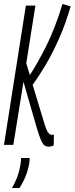

<svg xmlns="http://www.w3.org/2000/svg" viewBox="-25 -728 375 965"><path d="M-5 0 105 -700H153L107 -410L125 -351Q160 -403 206 -494Q252 -585 289 -708L330 -696Q305 -609 272 -534.5Q239 -460 204 -401Q169 -342 139 -302L193 -124Q207 -75 216.5 -62.5Q226 -50 236 -50Q239 -50 241.5 -50.5Q244 -51 246 -51L245 3Q233 9 220 9Q208 9 199 3Q190 -3 181.5 -22.5Q173 -42 161 -81L93 -317L42 0ZM81 66H124Q124 78 122 94Q115 130 103 159.5Q91 189 73 217H35Q54 184 64 155Q74 126 78 98Q81 82 81 66Z"/></svg>

Font: Georama ExtraCondensed Light
Style: Italic
Weight: 300
Width: 2
Italic angle: -9°
Designer: Jean-Baptiste Levee
Foundry: Production Type
Version: Version 1.000